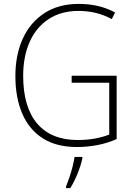

<svg xmlns="http://www.w3.org/2000/svg" viewBox="-20 -745 690 986"><path d="M348 -356H579V-31Q533 -10 480.5 0Q428 10 375 10Q270 10 200 -34.5Q130 -79 94.5 -161Q59 -243 59 -355Q59 -463 97 -546.5Q135 -630 208 -677.5Q281 -725 385 -725Q435 -725 481.5 -714.5Q528 -704 571 -681L554 -647Q511 -670 468.5 -679.5Q426 -689 384 -689Q293 -689 229 -646.5Q165 -604 132 -529Q99 -454 99 -356Q99 -195 171 -110.5Q243 -26 379 -26Q427 -26 467.5 -33.5Q508 -41 541 -54V-320H348ZM403 69Q395 105 378.5 146Q362 187 341 221H319V213Q326 196 335.5 168.5Q345 141 352.5 111.5Q360 82 363 61H403Z"/></svg>

Font: Noto Sans Tamil SemiCondensed ExtraLight
Style: Regular
Weight: 200
Width: 4
Designer: Jelle Bosma - Monotype Design Team
Foundry: Monotype Imaging Inc.
Version: Version 2.004; ttfautohint (v1.8.4.7-5d5b)